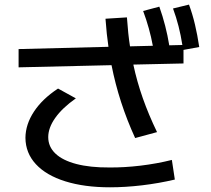

<svg xmlns="http://www.w3.org/2000/svg" viewBox="-20 -799 904 822"><path d="M88.9 -209Q89.4 -266.6 125.5 -321.3Q161.6 -376 228.5 -419.9L304.7 -377.9Q246.6 -336.9 216.6 -294.4Q186.5 -252 186.5 -211.9Q186.5 -170.9 217.3 -141.6Q248 -112.3 306.9 -96.9Q365.7 -81.5 448.2 -82Q512.2 -81.5 581.5 -89.8Q650.9 -98.1 715.8 -114.3L728.5 -30.3Q660.2 -14.2 588.1 -5.6Q516.1 2.9 451.2 2.9Q341.3 2.9 259.5 -22.7Q177.7 -48.3 133.5 -96.2Q89.4 -144 88.9 -209ZM457.5 -520 59.6 -510.7V-588.9L444.3 -598.6Q436.5 -650.9 431.6 -718.8L523.4 -724.6Q528.3 -652.8 536.6 -600.6L634.3 -603Q620.6 -677.7 592.8 -752L662.1 -770.5Q690.9 -689.5 704.6 -605L760.7 -606.4Q748 -689 720.7 -762.7L789.1 -779.3Q804.7 -736.8 814.9 -693.1Q825.2 -649.4 833 -597.7L765.6 -585.4V-527.3L550.8 -522.5Q566.4 -449.7 591.3 -378.9Q616.2 -308.1 652.3 -233.4L558.6 -208Q488.8 -360.4 457.5 -520Z"/></svg>

Font: Pretendard GOV Medium
Style: Regular
Weight: 500
Designer: Base glyphs from Inter by Rasmus Andersson; Hangeul glyphs from Noto Sans CJK(Source Han Sans) by Jang Soo-young and Kan
Foundry: Kil Hyung-jin
Version: Version 1.309